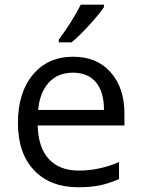

<svg xmlns="http://www.w3.org/2000/svg" viewBox="-20 -786 601 816"><path d="M312 9.8Q193.4 9.8 124.8 -62.5Q56.2 -134.8 56.2 -263.2Q56.2 -392.6 119.9 -468.8Q183.6 -544.9 291 -544.9Q391.6 -544.9 450.2 -478.8Q508.8 -412.6 508.8 -304.2V-252.9H140.1Q142.6 -158.7 187.7 -109.9Q232.9 -61 314.9 -61Q401.4 -61 485.8 -97.2V-24.9Q442.9 -6.3 404.5 1.7Q366.2 9.8 312 9.8ZM290 -477.1Q225.6 -477.1 187.3 -435.1Q148.9 -393.1 142.1 -318.8H421.9Q421.9 -395.5 387.7 -436.3Q353.5 -477.1 290 -477.1ZM230 -618.2Q253.4 -648.4 280.5 -691.4Q307.6 -734.4 323.2 -766.1H421.9V-755.9Q400.4 -724.1 357.9 -677.7Q315.4 -631.3 284.2 -606H230Z"/></svg>

Font: QFn4     
Style: Regular
Weight: 400
Foundry: Ascender Corporation
Version: Version 1.10